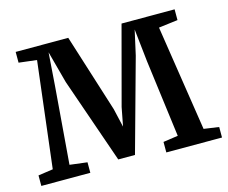

<svg xmlns="http://www.w3.org/2000/svg" viewBox="-83 -663 922 776"><g transform="rotate(-15 378.0 -275.0)"><path d="M0 0V-44L62 -53L115 -496L40 -505V-550H260L363 -224L381 -146L396 -224L483 -550H705V-505L625 -495L693 -53L756 -44V0H523V-44L585 -53L543 -376L528 -513L505 -410L398 -23H328L204 -380L168 -514L158 -376L132 -53L205 -44V0Z"/></g></svg>

Font: Aikya SemiBold
Style: Regular
Weight: 600
Designer: Neelakash Kshetrimayum (Latin subset based on Merriweather by Eben Sorkin)
Foundry: Brand New Type
Version: Version 1.00 b005